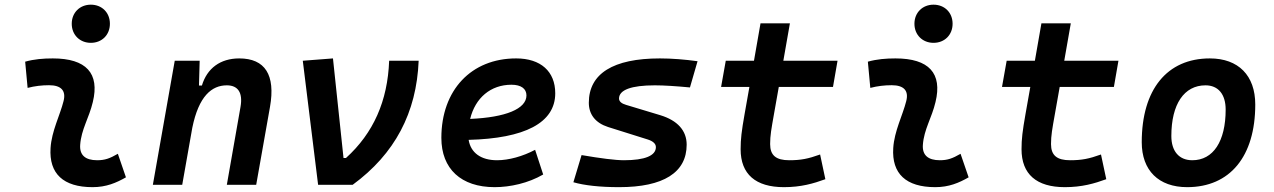

<svg xmlns="http://www.w3.org/2000/svg" viewBox="-20 -771 5313 801"><path d="M471.7 -129.4C438 -109.9 417.5 -102.5 385.3 -102.5C335.9 -102.5 311.5 -124 314.5 -166.5C318.8 -231 351.6 -278.8 367.2 -345.2C396.5 -465.3 339.8 -527.3 200.2 -527.3C161.6 -527.3 123 -524.4 85 -513.7L95.2 -404.3C125 -412.1 154.8 -415.5 184.6 -415.5C235.4 -415.5 256.3 -392.6 245.1 -349.1C230.5 -290.5 195.3 -224.1 190.9 -153.3C184.1 -46.4 244.1 9.8 366.2 9.8C423.3 9.8 465.3 -8.3 505.4 -31.2ZM358.9 -592.3C405.3 -592.3 438.5 -625.5 438.5 -671.9C438.5 -718.3 405.3 -751.5 358.9 -751.5C313 -751.5 279.3 -718.3 279.3 -671.9C279.3 -625.5 313 -592.3 358.9 -592.3Z M617.7 0H740.2L782.2 -237.8C809.1 -370.1 863.3 -415 926.3 -415C973.1 -415 993.7 -384.3 983.4 -325.2L926.3 0H1048.8L1106.4 -325.2C1129.9 -458.5 1085.9 -527.3 978 -527.3C899.4 -527.3 843.8 -486.3 822.3 -414.1H810.1L813 -517.6H709Z M1307.1 0H1451.2C1627.4 -128.9 1717.8 -300.8 1726.6 -517.6H1603.5C1597.2 -349.6 1538.1 -215.8 1423.3 -111.8H1413.1L1369.1 -527.3L1243.2 -517.6Z M2053.7 -102.5C1986.3 -102.5 1943.8 -133.8 1935.1 -187.5C2168 -193.4 2296.4 -257.8 2296.4 -381.8C2296.4 -473.1 2235.8 -527.3 2133.3 -527.3C1945.8 -527.3 1821.3 -395 1821.3 -195.8C1821.3 -66.4 1903.8 9.8 2043.5 9.8C2108.4 9.8 2183.6 -6.8 2246.1 -43L2212.4 -146C2161.1 -118.7 2102.5 -102.5 2053.7 -102.5ZM1941.4 -274.9C1962.9 -362.8 2026.9 -417.5 2113.8 -417.5C2153.8 -417.5 2176.3 -400.9 2176.3 -373C2176.3 -316.9 2089.8 -281.2 1941.4 -274.9Z M2563 9.8C2748 9.8 2844.7 -51.3 2844.7 -167.5C2844.7 -226.1 2806.6 -268.6 2734.4 -290.5L2591.8 -333.5C2573.2 -338.9 2562.5 -347.7 2562.5 -359.9C2562.5 -396 2613.8 -415 2711.9 -415C2750.5 -415 2801.3 -411.6 2858.4 -406.2L2890.1 -515.6C2836.9 -522.9 2782.7 -527.3 2732.9 -527.3C2538.1 -527.3 2436.5 -463.9 2436.5 -342.3C2436.5 -294.4 2463.4 -258.3 2516.6 -241.2L2682.6 -189C2704.1 -182.1 2716.3 -171.4 2716.3 -157.2C2716.3 -121.6 2670.4 -102.5 2583 -102.5C2546.9 -102.5 2485.8 -110.4 2406.2 -124L2372.1 -10.7C2417 2.4 2482.9 9.8 2563 9.8Z M3250.5 9.8C3321.8 9.8 3374 -5.4 3423.3 -23.4L3401.4 -126.5C3351.1 -108.4 3320.8 -102.5 3272.5 -102.5C3217.3 -102.5 3192.9 -123 3192.9 -169.9C3192.9 -206.1 3197.8 -231.9 3209 -295.4L3229 -408.2H3455.1L3474.1 -517.6H3248L3275.4 -673.8H3152.8L3125.5 -517.6H3007.8L2988.3 -408.2H3106.4L3086.4 -295.4C3073.7 -223.1 3069.8 -191.4 3069.8 -148.4C3069.8 -44.4 3132.3 9.8 3250.5 9.8Z M3987.3 -129.4C3953.6 -109.9 3933.1 -102.5 3900.9 -102.5C3851.6 -102.5 3827.1 -124 3830.1 -166.5C3834.5 -231 3867.2 -278.8 3882.8 -345.2C3912.1 -465.3 3855.5 -527.3 3715.8 -527.3C3677.2 -527.3 3638.7 -524.4 3600.6 -513.7L3610.8 -404.3C3640.6 -412.1 3670.4 -415.5 3700.2 -415.5C3751 -415.5 3772 -392.6 3760.7 -349.1C3746.1 -290.5 3710.9 -224.1 3706.5 -153.3C3699.7 -46.4 3759.8 9.8 3881.8 9.8C3939 9.8 3981 -8.3 4021 -31.2ZM3874.5 -592.3C3920.9 -592.3 3954.1 -625.5 3954.1 -671.9C3954.1 -718.3 3920.9 -751.5 3874.5 -751.5C3828.6 -751.5 3794.9 -718.3 3794.9 -671.9C3794.9 -625.5 3828.6 -592.3 3874.5 -592.3Z M4422.4 9.8C4493.7 9.8 4545.9 -5.4 4595.2 -23.4L4573.2 -126.5C4522.9 -108.4 4492.7 -102.5 4444.3 -102.5C4389.2 -102.5 4364.7 -123 4364.7 -169.9C4364.7 -206.1 4369.6 -231.9 4380.9 -295.4L4400.9 -408.2H4627L4646 -517.6H4419.9L4447.3 -673.8H4324.7L4297.4 -517.6H4179.7L4160.2 -408.2H4278.3L4258.3 -295.4C4245.6 -223.1 4241.7 -191.4 4241.7 -148.4C4241.7 -44.4 4304.2 9.8 4422.4 9.8Z M4932.6 9.8C5111.3 9.8 5216.8 -118.2 5216.8 -335C5216.8 -456.1 5146.5 -527.3 5027.3 -527.3C4848.6 -527.3 4743.2 -397.5 4743.2 -177.7C4743.2 -60.1 4813.5 9.8 4932.6 9.8ZM4954.1 -102.5C4898.9 -102.5 4866.7 -140.1 4866.7 -203.6C4866.7 -336.4 4919.9 -415 5009.3 -415C5062.5 -415 5093.3 -377.4 5093.3 -314C5093.3 -181.2 5041.5 -102.5 4954.1 -102.5Z"/></svg>

Font: Cascadia Mono PL SemiBold
Style: Italic
Weight: 600
Italic angle: -10°
Monospace: yes
Designer: Aaron Bell
Foundry: Saja Typeworks
Version: Version 2404.023